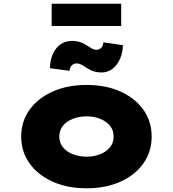

<svg xmlns="http://www.w3.org/2000/svg" viewBox="-20 -1003 931 1033"><path d="M446 10Q343 10 263.5 -25.5Q184 -61 139 -124Q94 -187 94 -268Q94 -350 139 -412.5Q184 -475 263.5 -510.5Q343 -546 446 -546Q549 -546 628 -510.5Q707 -475 751.5 -412.5Q796 -350 796 -268Q796 -187 751.5 -124Q707 -61 628 -25.5Q549 10 446 10ZM447 -160Q486 -160 519.5 -173.5Q553 -187 572.5 -211.5Q592 -236 591 -268Q592 -301 572.5 -325.5Q553 -350 519.5 -363.5Q486 -377 447 -377Q406 -377 371.5 -363.5Q337 -350 318 -325.5Q299 -301 299 -268Q299 -236 318 -211.5Q337 -187 371.5 -173.5Q406 -160 447 -160ZM526 -613Q511 -613 490.5 -617.5Q470 -622 441 -641Q424 -653 412.5 -657.5Q401 -662 394 -662Q379 -662 367.5 -652.5Q356 -643 354 -622L249 -636Q249 -698 281 -740.5Q313 -783 368 -783Q383 -783 402.5 -779Q422 -775 450 -757Q459 -751 472.5 -743Q486 -735 499 -735Q513 -735 524 -745Q535 -755 536 -775L641 -760Q641 -722 626.5 -688Q612 -654 586 -633.5Q560 -613 526 -613ZM258 -863V-983H632V-863Z"/></svg>

Font: Lexend Mega Black
Style: Regular
Weight: 900
Version: Version 1.007